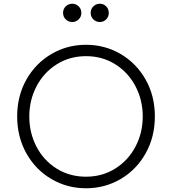

<svg xmlns="http://www.w3.org/2000/svg" viewBox="-20 -997 921 1029"><path d="M72 -373Q72 -483 121.5 -570.5Q171 -658 255.5 -707.5Q340 -757 441 -757Q542 -757 626.5 -707.5Q711 -658 760.5 -570.5Q810 -483 810 -373Q810 -263 760.5 -175Q711 -87 626.5 -37.5Q542 12 441 12Q340 12 255.5 -37.5Q171 -87 121.5 -175Q72 -263 72 -373ZM441 -50Q528 -50 597.5 -93.5Q667 -137 706 -211Q745 -285 745 -373Q745 -460 706.5 -534Q668 -608 598.5 -652Q529 -696 441 -696Q353 -696 283.5 -652Q214 -608 175.5 -534Q137 -460 137 -373Q137 -285 175.5 -211Q214 -137 283.5 -93.5Q353 -50 441 -50ZM318 -928Q318 -949 332.5 -963Q347 -977 367 -977Q387 -977 401.5 -963Q416 -949 416 -928Q416 -907 401.5 -893Q387 -879 367 -879Q347 -879 332.5 -893Q318 -907 318 -928ZM515 -977Q535 -977 549 -963Q563 -949 563 -928Q563 -907 549 -893Q535 -879 515 -879Q495 -879 480.5 -893Q466 -907 466 -928Q466 -949 480.5 -963Q495 -977 515 -977Z"/></svg>

Font: Eudoxus Sans Light
Style: Regular
Weight: 300
Designer: Stijn de Vries
Foundry: tokotype
Version: Version 2.005